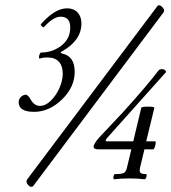

<svg xmlns="http://www.w3.org/2000/svg" viewBox="-20 -676 658 738"><path d="M99.1 42Q94.2 42 88.1 35.2Q82 28.3 82 22.9Q82 16.1 84 14.2L585.9 -653.8Q587.9 -655.8 591.8 -655.8Q596.7 -655.8 603.8 -648.7Q610.8 -641.6 610.8 -636.2Q610.8 -630.9 608.9 -628.9L106.9 40Q103 42 99.1 42ZM110.8 -246.1Q51.8 -246.1 51.8 -283.2Q51.8 -295.4 60.8 -303.7Q69.8 -312 79.1 -312Q87.9 -312 100.1 -290Q113.3 -269 133.8 -269Q155.3 -269 176 -289.6Q196.8 -310.1 209 -338.9Q221.2 -367.7 221.2 -392.1Q221.2 -422.4 206.3 -438.7Q191.4 -455.1 163.1 -455.1Q141.6 -455.1 131.8 -450.2Q129.9 -453.1 129.9 -457Q129.9 -462.4 132.8 -468.3Q135.7 -474.1 137.2 -474.1Q181.6 -474.1 215.8 -500.5Q250 -526.9 250 -570.8Q250 -611.8 212.9 -611.8Q184.6 -611.8 148.9 -571.8Q147.5 -570.3 144 -572.5Q140.6 -574.7 138.2 -578.1Q135.7 -581.5 137.2 -583Q190.9 -644 237.8 -644Q263.2 -644 278.1 -628.2Q293 -612.3 293 -585.9Q293 -521 219.2 -479Q213.4 -476.6 213.4 -474.1Q213.4 -471.7 219.2 -470.2Q267.1 -460 267.1 -399.9Q267.1 -340.8 218 -293.5Q168.9 -246.1 110.8 -246.1ZM357.9 -102.1Q339.8 -102.1 339.8 -111.8Q339.8 -123 360.8 -147L454.1 -246.1Q548.8 -351.1 589.8 -405.8Q594.2 -410.2 604 -410.2Q608.9 -410.2 613.5 -407Q618.2 -403.8 618.2 -398.9L391.1 -145Q386.2 -138.7 386.2 -136.2Q386.2 -132.8 391.1 -132.8H492.2L522.9 -261.2Q524.4 -266.1 548.8 -266.1Q574.7 -266.1 573.2 -261.2L542 -132.8H577.1Q579.1 -131.8 578.4 -125Q577.6 -118.2 574.7 -110.1Q571.8 -102.1 569.8 -102.1H535.2L518.1 -30.8Q515.1 -16.6 520 -11.7Q524.9 -6.8 542 -6.8Q543.9 -5.9 543.7 -1.5Q543.5 2.9 541 8.1Q538.6 13.2 536.1 13.2Q509.8 9.8 477.1 9.8Q442.9 9.8 418 13.2Q416 12.2 415.8 7.8Q415.5 3.4 417.5 -1.7Q419.4 -6.8 421.9 -6.8Q446.8 -6.8 455.6 -11.2Q464.4 -15.6 467.8 -30.8L484.9 -102.1Z"/></svg>

Font: Junicode SmCond Light
Style: Italic
Weight: 300
Width: 4
Italic angle: -11°
Designer: Peter S. Baker
Version: Version 2.206